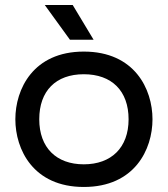

<svg xmlns="http://www.w3.org/2000/svg" viewBox="-20 -729 667 763"><path d="M269 -709H158L258 -571H352ZM313 14C515 14 586 -135 586 -255C586 -375 515 -524 313 -524C112 -524 41 -375 41 -255C41 -135 112 14 313 14ZM313 -76C204 -76 136 -142 136 -255C136 -368 202 -434 313 -434C424 -434 491 -368 491 -255C491 -142 422 -76 313 -76Z"/></svg>

Font: Hibana SubMedium
Style: Regular
Weight: 500
Width: 6
Designer: pygmalion
Foundry: ybstudio
Version: Version 0.930;hotconv 1.0.109;makeotfexe 2.5.65596